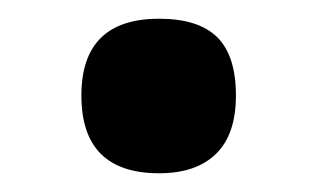

<svg xmlns="http://www.w3.org/2000/svg" viewBox="-20 -185 339 205"><path d="M231.9 -83Q231.9 -41.5 210.7 -20.8Q189.5 0 149.9 0Q66.9 0 66.9 -83Q66.9 -165 149.9 -165Q191.9 -165 211.9 -145.3Q231.9 -125.5 231.9 -83Z"/></svg>

Font: Concert One
Style: Regular
Weight: 400
Designer: Johan Kallas, Mihkel Virkus
Foundry: Johan Kallas, Mihkel Virkus
Version: Version 1.003